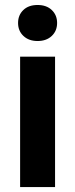

<svg xmlns="http://www.w3.org/2000/svg" viewBox="-20 -758 305 778"><path d="M203.1 0H61.5V-528.3H203.1ZM53.2 -665Q53.2 -696.8 74.5 -717.3Q95.7 -737.8 132.3 -737.8Q168.5 -737.8 189.9 -717.3Q211.4 -696.8 211.4 -665Q211.4 -632.8 189.7 -612.3Q168 -591.8 132.3 -591.8Q96.7 -591.8 75 -612.3Q53.2 -632.8 53.2 -665Z"/></svg>

Font: Shabnam FD
Style: Bold
Weight: 700
Foundry: DejaVu fonts team - Redesigned by Saber Rastikerdar - Based on Vazir font
Version: Version 5.00;October 20, 2019;FontCreator 12.0.0.2547 64-bit